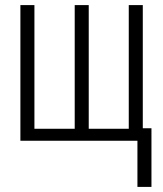

<svg xmlns="http://www.w3.org/2000/svg" viewBox="-20 -552 640 753"><path d="M60 0V-532H115V-47H273V-532H328V-47H485V-532H540V-49H574V181H519V0Z"/></svg>

Font: Noto Sans Mono Light
Style: Regular
Weight: 300
Designer: Monotype Design Team
Foundry: Monotype Imaging Inc.
Version: Version 2.014; ttfautohint (v1.8.4.7-5d5b)